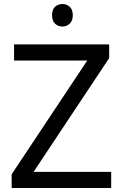

<svg xmlns="http://www.w3.org/2000/svg" viewBox="-20 -935 612 955"><path d="M533 0H38V-68L414 -634H50V-714H523V-646L147 -80H533ZM291 -915Q311 -915 326.5 -901.5Q342 -888 342 -859Q342 -831 326.5 -817Q311 -803 291 -803Q269 -803 254 -817Q239 -831 239 -859Q239 -888 254 -901.5Q269 -915 291 -915Z"/></svg>

Font: Noto Sans Myanmar UI
Style: Regular
Weight: 400
Designer: Monotype Design Team
Foundry: Monotype Imaging Inc.
Version: Version 2.103; ttfautohint (v1.8.4.7-5d5b)